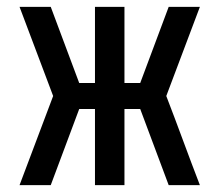

<svg xmlns="http://www.w3.org/2000/svg" viewBox="-20 -540 640 560"><path d="M563 0H472L389 -222H343V0H257V-222H211L128 0H37L135 -260L37 -520H128L211 -298H257V-520H343V-298H389L472 -520H563L465 -260Q490 -195 514 -130Q538 -65 563 0Z"/></svg>

Font: Iosevka Medium Extended
Style: Regular
Weight: 500
Width: 7
Monospace: yes
Designer: Belleve Invis
Foundry: Belleve Invis
Version: Version 32.5.0; ttfautohint (v1.8.4)